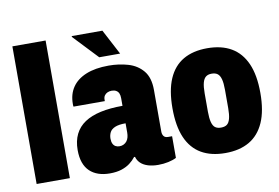

<svg xmlns="http://www.w3.org/2000/svg" viewBox="-77 -855 1447 996"><g transform="rotate(-10 646.0 -356.5)"><path d="M42 0V-725H217V0Z M426 12Q393 12 366.5 3Q340 -6 321 -24Q302 -42 292 -70Q282 -98 282 -136Q282 -184 299.5 -219.5Q317 -255 351 -277.5Q385 -300 435 -311Q485 -322 551 -322V-362Q551 -378 546.5 -388Q542 -398 532.5 -403.5Q523 -409 509 -409Q497 -409 487 -404.5Q477 -400 471 -391.5Q465 -383 465 -370V-362H300Q299 -366 299 -369.5Q299 -373 299 -377Q299 -427 323.5 -463.5Q348 -500 396.5 -520Q445 -540 516 -540Q570 -540 618 -526Q666 -512 696 -476Q726 -440 726 -375V-155Q726 -141 733 -131.5Q740 -122 756 -122H777V-8Q760 1 734.5 6.5Q709 12 681 12Q650 12 626.5 4.5Q603 -3 588.5 -17Q574 -31 569 -50H564Q551 -33 532.5 -19Q514 -5 488 3.5Q462 12 426 12ZM500 -118Q512 -118 522 -123Q532 -128 538.5 -136.5Q545 -145 548 -156.5Q551 -168 551 -181V-230Q515 -230 495 -221.5Q475 -213 467.5 -198Q460 -183 460 -165Q460 -149 465 -138.5Q470 -128 479 -123Q488 -118 500 -118ZM586 -591H476L354 -720L355 -724H516Z M1035 12Q960 12 908.5 -18Q857 -48 830.5 -109Q804 -170 804 -264Q804 -358 830.5 -419Q857 -480 908.5 -510Q960 -540 1035 -540Q1110 -540 1161.5 -510Q1213 -480 1240 -419Q1267 -358 1267 -264Q1267 -170 1240 -109Q1213 -48 1161.5 -18Q1110 12 1035 12ZM1035 -122Q1055 -122 1066.5 -130.5Q1078 -139 1083.5 -160Q1089 -181 1089 -215V-312Q1089 -347 1083.5 -367.5Q1078 -388 1066.5 -397Q1055 -406 1035 -406Q1016 -406 1004.5 -397Q993 -388 987.5 -367.5Q982 -347 982 -312V-215Q982 -181 987.5 -160Q993 -139 1004.5 -130.5Q1016 -122 1035 -122Z"/></g></svg>

Font: Archivo Condensed Black
Style: Regular
Weight: 900
Width: 3
Designer: Hector Gatti
Foundry: Omnibus-Type
Version: Version 2.001